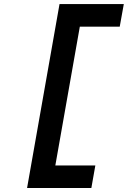

<svg xmlns="http://www.w3.org/2000/svg" viewBox="-20 -818 627 942"><path d="M112.8 104.5 272 -797.9H587.4L567.4 -687H371.6L251.5 -6.3H447.8L428.2 104.5Z"/></svg>

Font: Cascadia Code PL SemiBold
Style: Italic
Weight: 600
Italic angle: -10°
Monospace: yes
Designer: Aaron Bell
Foundry: Saja Typeworks
Version: Version 2404.023; ttfautohint (v1.8.4)